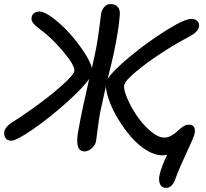

<svg xmlns="http://www.w3.org/2000/svg" viewBox="-37 -725 1003 936"><path d="M18.1 -39.1Q-1 -39.1 -10 -52.2Q-19 -65.4 -16.1 -83Q-11.2 -106 18.1 -126Q84 -167.5 153.1 -218.5Q222.2 -269.5 271.7 -314.7Q321.3 -359.9 325.2 -377.9Q330.1 -403.8 271 -473.9Q211.9 -543.9 155.8 -584Q133.8 -600.6 124 -613.3Q114.3 -626 117.2 -640.1Q118.7 -652.3 128.9 -660.6Q139.2 -668.9 154.8 -668.9Q179.2 -668.9 220.5 -637.9Q261.7 -606.9 300.8 -564Q339.8 -521 371.6 -472.9Q403.3 -424.8 411.1 -393.1Q414.6 -406.7 416 -417Q434.1 -489.7 445.1 -574.2Q456.1 -658.7 456.1 -659.2Q460 -678.2 471.9 -691.7Q483.9 -705.1 501 -705.1Q526.4 -705.1 538.1 -689.9Q549.8 -674.8 546.9 -650.9Q545.9 -636.2 542.7 -608.6Q539.6 -581.1 529.5 -524.9Q519.5 -468.8 505.9 -414.1Q504.4 -408.2 487.8 -339.8Q512.7 -379.9 598.1 -450.4Q683.6 -521 772.9 -576.9Q862.3 -632.8 896 -632.8Q916 -632.8 926 -621.3Q936 -609.9 933.1 -594.2Q927.7 -568.4 884.8 -545.9Q820.8 -512.7 749 -465.8Q677.2 -418.9 625 -375Q572.8 -331.1 568.8 -311Q564.5 -290.5 582.5 -247.6Q600.6 -204.6 629.4 -161.9Q658.2 -119.1 695.8 -86.7Q733.4 -54.2 764.2 -54.2Q781.2 -54.2 798.6 -64Q815.9 -73.7 827.9 -85.7Q839.8 -97.7 854.5 -107.4Q869.1 -117.2 881.8 -117.2Q919.4 -117.2 912.1 -75.2Q908.7 -57.1 872.8 18.8Q836.9 94.7 819.8 142.1Q804.2 190.9 772.9 190.9Q751.5 190.9 743.4 173.1Q735.4 155.3 740.2 130.9Q748 90.8 777.8 29.8Q760.7 32.2 754.9 32.2Q717.8 32.2 677.2 7.3Q636.7 -17.6 603 -56.4Q569.3 -95.2 541.5 -140.4Q513.7 -185.5 497.3 -229Q481 -272.5 479 -303.2Q474.1 -280.8 465.1 -240Q456.1 -199.2 452.1 -181.2Q445.3 -146 438.5 -91.8Q431.6 -37.6 431.2 -36.1Q426.8 -16.1 409.7 -1.5Q392.6 13.2 375 13.2Q323.7 13.2 346.2 -96.2Q362.3 -186.5 397.9 -340.8Q367.2 -295.9 284.9 -222.7Q202.6 -149.4 122.8 -94.2Q43 -39.1 18.1 -39.1Z"/></svg>

Font: Shantell Sans Irregular
Style: Italic
Weight: 400
Italic angle: -11.31°
Designer: Stephen Nixon, Anya Danilova, Shantell Martin
Foundry: Arrow Type
Version: Version 1.006;[9816181b4]